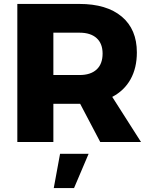

<svg xmlns="http://www.w3.org/2000/svg" viewBox="-20 -721 764 975"><path d="M489 0 387 -194H383H251V0H68V-701H383Q522 -701 598.5 -636.5Q675 -572 675 -455Q675 -376 643 -318.5Q611 -261 550 -229L696 0ZM251 -340H384Q440 -340 470.5 -368Q501 -396 501 -449Q501 -500 470.5 -527.5Q440 -555 384 -555H251ZM285 60H430L356 234H253Z"/></svg>

Font: Montserrat arm2
Style: Bold
Weight: 700
Designer: Julieta Ulanovsky
Foundry: Julieta Ulanovsky
Version: Version 6.000